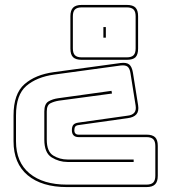

<svg xmlns="http://www.w3.org/2000/svg" viewBox="-20 -750 696 780"><path d="M266 -684Q266 -708 277 -719Q288 -730 312 -730H495Q520 -730 530.5 -719Q541 -708 541 -684V-553Q541 -528 530.5 -517.5Q520 -507 495 -507H312Q288 -507 277 -517.5Q266 -528 266 -553ZM312 -720Q293 -720 284.5 -711.5Q276 -703 276 -684V-553Q276 -534 284.5 -525.5Q293 -517 312 -517H495Q514 -517 522.5 -525.5Q531 -534 531 -553V-684Q531 -703 522.5 -711.5Q514 -720 495 -720ZM410 -640V-597H400V-640ZM252 10Q150 10 92.5 -38Q35 -86 35 -176V-281Q35 -369 79.5 -408Q124 -447 199 -457L470 -494Q494 -497 505 -488Q516 -479 520 -455L541 -323Q545 -298 534 -285.5Q523 -273 499 -270L300 -242Q290 -241 286 -236Q282 -231 282 -221Q282 -212 286.5 -207.5Q291 -203 299 -203H575Q599 -203 610 -192.5Q621 -182 621 -157V-36Q621 -12 610 -1Q599 10 575 10ZM200 -447Q129 -437 87 -401Q45 -365 45 -281V-176Q45 -91 100 -45.5Q155 0 252 0H575Q594 0 602.5 -8.5Q611 -17 611 -36V-157Q611 -176 602.5 -184.5Q594 -193 575 -193H299Q286 -193 279 -200Q272 -207 272 -221Q272 -236 278 -243Q284 -250 299 -252L498 -280Q517 -282 525.5 -292Q534 -302 531 -321L510 -453Q507 -472 498.5 -479Q490 -486 471 -484ZM433 -381 435 -370 219 -341Q200 -338 185 -330.5Q170 -323 170 -297V-183Q170 -134 196.5 -118Q223 -102 254 -102H523V-92H254Q220 -92 190 -110.5Q160 -129 160 -183V-297Q160 -328 177 -338Q194 -348 217 -351Z"/></svg>

Font: Bungee Outline
Style: Regular
Weight: 400
Designer: David Jonathan Ross
Foundry: David Jonathan Ross
Version: Version 1.000;PS 1.0;hotconv 1.0.72;makeotf.lib2.5.5900